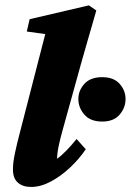

<svg xmlns="http://www.w3.org/2000/svg" viewBox="-20 -704 498 731"><path d="M98.6 7.8Q66.4 7.8 47.9 -8.8Q29.3 -25.4 29.3 -58.6Q29.3 -73.2 31.2 -88.4Q33.2 -103.5 38.6 -128.9Q43.9 -154.3 55.7 -199.2L152.3 -574.2L82 -584L92.8 -630.9L318.4 -683.6L346.7 -664.1Q326.2 -593.8 311.5 -542Q296.9 -490.2 288.1 -460L218.8 -210Q210.9 -181.6 206.1 -160.6Q201.2 -139.6 199.2 -124.5Q197.3 -109.4 197.3 -99.6Q213.9 -111.3 232.9 -130.9Q252 -150.4 271.5 -174.8L306.6 -135.7Q282.2 -99.6 247.1 -66.4Q211.9 -33.2 173.3 -12.7Q134.8 7.8 98.6 7.8ZM369.1 -241.2Q324.2 -241.2 301.3 -267.6Q278.3 -293.9 278.3 -327.1Q278.3 -359.4 301.3 -384.8Q324.2 -410.2 369.1 -410.2Q413.1 -410.2 435.5 -384.8Q458 -359.4 458 -327.1Q458 -293.9 435.5 -267.6Q413.1 -241.2 369.1 -241.2Z"/></svg>

Font: Crimson Pro Black
Style: Italic
Weight: 900
Italic angle: -12°
Designer: Jacques Le Bailly
Foundry: Baron von Fonthausen
Version: Version 1.003